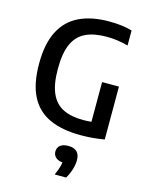

<svg xmlns="http://www.w3.org/2000/svg" viewBox="-124 -680 772 996"><g transform="rotate(15 261.5 -182.0)"><path d="M346 6Q246 6 178.2 -24.8Q110.5 -55.5 76 -122.2Q41.5 -189 41.5 -297Q41.5 -404 76 -471.5Q110.5 -539 176.5 -570.8Q242.5 -602.5 336.5 -602.5Q370 -602.5 401.2 -599Q432.5 -595.5 460.5 -587V-506.5Q431 -514.5 402.5 -518.5Q374 -522.5 345 -522.5Q278 -522.5 233 -501.5Q188 -480.5 165.2 -431.2Q142.5 -382 142.5 -296Q142.5 -213 164.8 -164.2Q187 -115.5 230.2 -94.5Q273.5 -73.5 337 -73.5Q356.5 -73.5 375.5 -75.2Q394.5 -77 411 -79.5L382 -54V-289H472.5V-5Q438.5 1 407.2 3.5Q376 6 346 6ZM268.5 237.5Q282.5 207 287.8 185.2Q293 163.5 293 142L310 167H301Q271.5 167 256.2 154.2Q241 141.5 241 121Q241 100.5 255.8 88.2Q270.5 76 300 76Q330.5 76 345.8 91.5Q361 107 361 136.5Q361 159.5 352.5 187Q344 214.5 330 237.5Z"/></g></svg>

Font: Encode Sans SC Condensed Medium
Style: Regular
Weight: 500
Width: 3
Designer: Multiple Designers
Foundry: Impallari Type
Version: Version 3.002